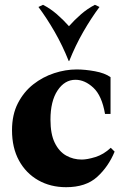

<svg xmlns="http://www.w3.org/2000/svg" viewBox="-20 -764 521 799"><path d="M255 15Q190 15 139 -14Q88 -43 59 -96Q30 -149 30 -222Q30 -287 54.5 -334.5Q79 -382 118.5 -413Q158 -444 205.5 -459.5Q253 -475 299 -475Q334 -475 375 -467.5Q416 -460 440 -443V-290H417Q404 -366 368.5 -399Q333 -432 294 -432Q249 -432 219.5 -387.5Q190 -343 190 -266Q190 -206 208 -169.5Q226 -133 255.5 -116.5Q285 -100 320 -100Q343 -100 377 -110.5Q411 -121 441 -149L457 -133Q431 -70 384 -27.5Q337 15 255 15ZM375 -744 394 -735Q359 -688 326.5 -631.5Q294 -575 268 -510H266Q240 -575 207.5 -631.5Q175 -688 140 -735L159 -744Q190 -728 217 -704.5Q244 -681 267 -655Q290 -681 317 -704.5Q344 -728 375 -744Z"/></svg>

Font: Bona Nova SC
Style: Bold
Weight: 700
Designer: Mateusz Machalski
Foundry: Capitalics
Version: Version 4.001; ttfautohint (v1.8.4.7-5d5b)